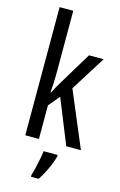

<svg xmlns="http://www.w3.org/2000/svg" viewBox="-145 -819 688 1100"><g transform="rotate(15 199.5 -269.5)"><path d="M146 -383Q146 -355 144.5 -328.5Q143 -302 141 -276H145Q153 -293 161.5 -308.5Q170 -324 179 -338L299 -537H386L256 -330L395 0H308L201 -265L146 -199V0H65V-760H146ZM273 71Q263 108 243.5 149.5Q224 191 204 221H158V210Q164 192 170.5 164.5Q177 137 182.5 109Q188 81 190 61H273Z"/></g></svg>

Font: Noto Sans Malayalam ExtraCondensed
Style: Regular
Weight: 400
Width: 2
Designer: Jelle Bosma - Monotype Design Team
Foundry: Monotype Imaging Inc.
Version: Version 2.104; ttfautohint (v1.8.4.7-5d5b)